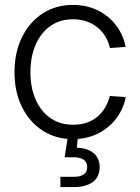

<svg xmlns="http://www.w3.org/2000/svg" viewBox="-20 -552 564 776"><path d="M275.4 10.3Q205.1 10.3 151.9 -24.4Q98.6 -59.1 68.6 -120.1Q38.6 -181.2 38.6 -260.3Q38.6 -339.8 68.6 -401.1Q98.6 -462.4 151.9 -497.3Q205.1 -532.2 275.4 -532.2Q317.4 -532.2 353.3 -519.3Q389.2 -506.3 417 -483.2Q444.8 -460 462.9 -429.2Q481 -398.4 487.8 -362.3L424.3 -357.9Q418.9 -382.3 406.5 -403.3Q394 -424.3 375 -440.2Q356 -456.1 331.1 -465.1Q306.2 -474.1 275.4 -474.1Q222.2 -474.1 183.6 -446.8Q145 -419.4 124 -371.1Q103 -322.8 103 -260.3Q103 -197.8 124 -149.9Q145 -102.1 183.6 -75Q222.2 -47.9 275.4 -47.9Q306.2 -47.9 331.1 -56.4Q356 -64.9 374.5 -81.1Q393.1 -97.2 405.5 -118.4Q418 -139.6 423.8 -164.1L488.3 -159.7Q481.4 -124 463.4 -93.3Q445.3 -62.5 417.2 -39.1Q389.2 -15.6 353.3 -2.7Q317.4 10.3 275.4 10.3ZM224.1 204.1V162.6H278.3Q305.2 162.6 318.8 152.6Q332.5 142.6 332.5 123Q332.5 104 318.8 93.8Q305.2 83.5 276.9 83.5H241.2L257.3 -18.6H294.9V0L290.5 44.9Q334 46.4 358.4 67.1Q382.8 87.9 382.8 123Q382.8 163.6 354.7 183.8Q326.7 204.1 278.3 204.1Z"/></svg>

Font: Inter 28pt Light
Style: Regular
Weight: 300
Designer: Rasmus Andersson
Foundry: rsms
Version: Version 4.001;git-66647c0bb